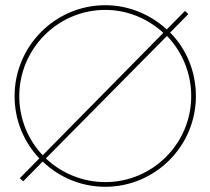

<svg xmlns="http://www.w3.org/2000/svg" viewBox="-20 -708 807 737"><path d="M690 -666 620 -595C558 -652 475 -688 384 -688C192 -688 36 -531 36 -339C36 -246 72 -162 131 -100L56 -24L69 -12L144 -88C206 -28 291 9 384 9C576 9 732 -147 732 -339C732 -434 695 -521 633 -583L703 -654ZM607 -582 144 -112C88 -171 54 -251 54 -339C54 -521 202 -670 384 -670C470 -670 548 -636 607 -582ZM621 -570C679 -510 714 -428 714 -339C714 -157 566 -9 384 -9C296 -9 215 -44 156 -100Z"/></svg>

Font: Rawengulk
Style: Light
Weight: 300
Version: Version 0.9